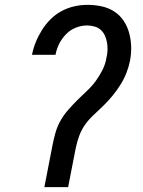

<svg xmlns="http://www.w3.org/2000/svg" viewBox="-20 -772 590 792"><path d="M261 0H163L197 -175Q202 -200 209 -225Q216 -250 229.5 -274Q243 -298 261 -318.5Q279 -339 298.5 -358.5Q318 -378 338.5 -397Q359 -416 375 -438Q391 -460 403 -484Q415 -508 419 -533Q423 -549 423.5 -565Q424 -581 421.5 -596Q419 -611 413 -624.5Q407 -638 396.5 -648Q386 -658 370.5 -662.5Q355 -667 339 -667Q316 -667 293 -658Q270 -649 252.5 -631Q235 -613 224 -591Q213 -569 209 -546H112Q117 -572 127.5 -598Q138 -624 153 -648Q168 -672 188.5 -692.5Q209 -713 234.5 -726.5Q260 -740 287 -746Q314 -752 340 -752Q370 -752 398.5 -746Q427 -740 450.5 -725Q474 -710 489.5 -687Q505 -664 512.5 -637Q520 -610 521 -580.5Q522 -551 516 -520Q511 -495 501 -470Q491 -445 476.5 -422Q462 -399 444.5 -377.5Q427 -356 407 -336.5Q387 -317 366.5 -298Q346 -279 330.5 -257Q315 -235 306 -209.5Q297 -184 292 -159Z"/></svg>

Font: Lode Dark Term
Style: Bold Italic
Weight: 700
Italic angle: -11°
Monospace: yes
Designer: Belleve Invis
Foundry: Belleve Invis
Version: Version 29.2.0